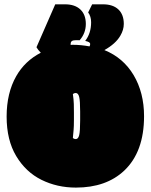

<svg xmlns="http://www.w3.org/2000/svg" viewBox="-20 -853 698 889"><path d="M351.1 -336.9Q351.1 -385.7 346.7 -404.1Q342.3 -422.4 330.6 -422.4Q323.2 -422.4 317.4 -417.5Q318.4 -408.7 320.3 -394Q322.3 -379.4 322.3 -331.5V-299.8Q322.3 -266.6 320.8 -251.5Q319.3 -236.3 318.4 -225.6Q317.9 -219.7 317.4 -213.9Q323.2 -209 330.6 -209Q342.3 -209 346.7 -227.3Q351.1 -245.6 351.1 -294.4ZM55.2 -500.5Q95.2 -570.8 168.9 -608.9Q155.3 -622.6 148.9 -634.3L235.8 -833H281.2Q326.7 -833 352.1 -809.1Q377.4 -785.2 377.4 -742.2Q377.4 -699.2 348.6 -666.5Q346.2 -667 339.8 -667H332.5Q318.4 -667 312.7 -662.8Q307.1 -658.7 307.1 -648.9V-645Q309.1 -645.5 313 -645.5H319.3Q354.5 -645.5 394.5 -638.2Q397.5 -643.6 397.5 -648.9Q397.5 -654.3 392.3 -657.5Q387.2 -660.6 374.5 -663.6Q401.9 -698.7 401.9 -750Q401.9 -776.9 388.2 -795.4L406.7 -833H457Q502.9 -833 528.1 -809.3Q553.2 -785.6 553.2 -742.2Q553.2 -714.8 537.1 -687.5Q515.6 -650.4 463.4 -621.1Q550.3 -585.9 598.6 -505.4Q647 -423.8 647 -314.9Q647 -149.9 555.2 -63Q471.7 15.6 331.5 15.6Q244.6 15.6 172.1 -20.3Q99.6 -56.2 55.2 -130.1Q10.7 -204.1 10.7 -313.2Q10.7 -422.4 55.2 -500.5Z"/></svg>

Font: Modak
Style: Regular
Weight: 400
Version: Version 1.036;PS Version 1.000;hotconv 1.0.79;makeotf.lib2.5